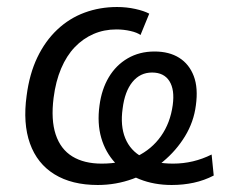

<svg xmlns="http://www.w3.org/2000/svg" viewBox="-20 -519 663 548"><path d="M259 9Q185 9 135.5 -21.5Q86 -52 65.5 -109.5Q45 -167 56 -246Q64 -308 86.5 -355Q109 -402 143.5 -434.5Q178 -467 221.5 -483Q265 -499 314 -499Q341 -499 366 -493.5Q391 -488 406 -480L381 -419Q372 -426 352.5 -430.5Q333 -435 312 -435Q277 -435 247 -422Q217 -409 193.5 -384.5Q170 -360 154.5 -323.5Q139 -287 133 -240Q125 -177 139 -135Q153 -93 186.5 -72.5Q220 -52 270 -52Q328 -52 370.5 -72.5Q413 -93 439.5 -130.5Q466 -168 473 -219Q479 -263 463.5 -287.5Q448 -312 414 -312Q380 -312 358 -285Q336 -258 330 -209Q323 -160 337.5 -124.5Q352 -89 386.5 -70.5Q421 -52 474 -52Q503 -52 530.5 -58.5Q558 -65 584 -78L590 -18Q563 -4 533 2.5Q503 9 470 9Q420 9 378.5 -7.5Q337 -24 309 -54Q281 -84 269 -125.5Q257 -167 264 -218Q270 -264 290.5 -298.5Q311 -333 344.5 -352.5Q378 -372 421 -372Q463 -372 491.5 -354Q520 -336 533 -302Q546 -268 539 -218Q533 -171 508 -130Q483 -89 445 -57.5Q407 -26 359 -8.5Q311 9 259 9Z"/></svg>

Font: Nunito Sans 10pt SemiCondensed
Style: Italic
Weight: 400
Width: 4
Italic angle: -9°
Designer: Vernon Adams
Foundry: Vernon Adams
Version: Version 3.101;gftools[0.9.27]